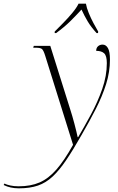

<svg xmlns="http://www.w3.org/2000/svg" viewBox="-159 -786 642 1046"><path d="M-56 240Q-103 240 -139 222L-135 214Q-123 220 -103 224.5Q-83 229 -57 229Q8 229 56.5 208Q105 187 148 138Q191 89 239 3L87 -483Q78 -512 69.5 -519Q61 -526 36 -526H22L25 -536H115L223 -192Q235 -155 246.5 -111.5Q258 -68 264 -39H267Q300 -95 336.5 -162.5Q373 -230 398 -301.5Q423 -373 423 -442Q423 -482 408.5 -495.5Q394 -509 365 -509Q365 -525 375 -534Q385 -543 400 -543Q418 -543 429 -524Q440 -505 440 -461Q440 -394 419 -327.5Q398 -261 363 -192.5Q328 -124 285 -50Q239 31 201.5 86.5Q164 142 127.5 176Q91 210 47.5 225Q4 240 -56 240ZM139 -614Q159 -634 185 -660.5Q211 -687 234.5 -715Q258 -743 269 -766H309Q313 -743 324.5 -715Q336 -687 350 -660.5Q364 -634 376 -614L375 -606H367Q337 -639 319 -669Q301 -699 285 -734Q253 -699 222.5 -669Q192 -639 147 -606H139Z"/></svg>

Font: Noto Serif Display ExtraLight
Style: Italic
Weight: 200
Italic angle: -12°
Designer: Monotype Design Team
Foundry: Monotype Imaging Inc.
Version: Version 2.009